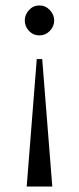

<svg xmlns="http://www.w3.org/2000/svg" viewBox="-20 -480 290 705"><path d="M125 -350Q102 -350 86.5 -366.5Q71 -383 71 -405Q71 -426 86.5 -443Q102 -460 125 -460Q147 -460 163 -443Q179 -426 179 -405Q179 -383 163 -366.5Q147 -350 125 -350ZM78 205 115 -263H135L172 205Z"/></svg>

Font: Spectral Light
Style: Regular
Weight: 300
Designer: Jean-Baptiste Levee
Foundry: Production Type
Version: Version 2.001